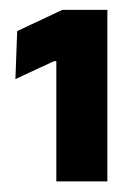

<svg xmlns="http://www.w3.org/2000/svg" viewBox="-20 -722 263 380"><path d="M91.5 -363V-601H87L10.5 -565.5L14 -660.5L103.5 -702.5H192.5V-363Z"/></svg>

Font: Anek Gurmukhi
Style: Bold
Weight: 700
Designer: Sarang Kulkarni (Gurmukhi), Yesha Goshar (Latin)
Foundry: Ek Type
Version: Version 1.003